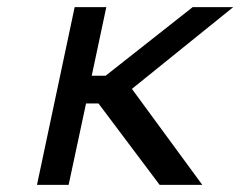

<svg xmlns="http://www.w3.org/2000/svg" viewBox="-20 -520 676 540"><path d="M190 -500 84 0H173L222 -229H257L429 0H549L351 -270L636 -500H522L277 -307H238L279 -500Z"/></svg>

Font: LT Wave Mono
Style: Italic
Weight: 400
Designer: Daniel Lyons
Version: Version 2.5 (Glyphs App)